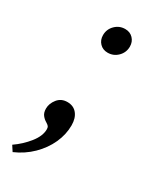

<svg xmlns="http://www.w3.org/2000/svg" viewBox="-144 -443 508 621"><g transform="rotate(30 109.5 -132.5)"><path d="M16 131 3 111Q32 91 53.5 64Q75 37 75 12Q75 5 72.5 1.5Q70 -2 62 -7Q53 -12 46 -21Q39 -30 39 -45Q39 -64 52.5 -81Q66 -98 89 -98Q112 -98 125 -82Q138 -66 138 -39Q138 -5 123 28Q108 61 80.5 88Q53 115 16 131ZM121 -301Q103 -301 91.5 -313Q80 -325 80 -343Q80 -365 95.5 -380.5Q111 -396 133 -396Q151 -396 162.5 -384Q174 -372 174 -354Q174 -332 158.5 -316.5Q143 -301 121 -301Z"/></g></svg>

Font: Rasa Light
Style: Italic
Weight: 300
Italic angle: -7.10001°
Designer: Anna Giedrys (Yrsa+Rasa design), David Brezina (Yrsa art-direction, Rasa art-direction, design)
Foundry: Rosetta Type Foundry
Version: Version 2.004